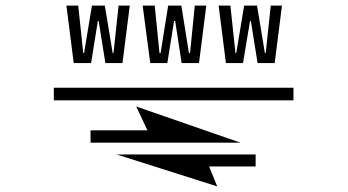

<svg xmlns="http://www.w3.org/2000/svg" viewBox="-20 -725 1240 685"><path d="M277 -536 259 -705H217L243 -500H305L329 -650H332L356 -500H417L443 -705H403L385 -536H382L354 -705H308L280 -536ZM549 -536 532 -705H489L516 -500H577L601 -650H605L628 -500H690L716 -705H675L658 -536H654L627 -705H580L553 -536ZM820 -536 802 -705H760L786 -500H847L872 -650H875L899 -500H960L986 -705H946L928 -536H925L897 -705H851L823 -536ZM1027 -412H172V-367H1027ZM466 -345 506 -260H303V-216H838ZM396 -174 755 -60 726 -131H892V-174Z"/></svg>

Font: CryptoKit_GRILLE 1.4
Style: Regular
Weight: 400
Monospace: yes
Designer: Oceane Juvin
Foundry: http://www.head-geneve.ch
Version: Version 1.004